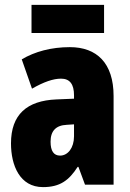

<svg xmlns="http://www.w3.org/2000/svg" viewBox="-20 -756 534 786"><path d="M406 -736H109V-621H406ZM266 -563C190 -563 123 -545 69 -513L111 -393C160 -421 198 -434 230 -434C266 -434 283 -411 283 -366V-352L211 -349C90 -344 25 -287 25 -169C25 -79 61 10 156 10C225 10 262 -17 298 -73H301L328 0H445V-363C445 -498 376 -563 266 -563ZM253 -245 283 -247V-198C283 -151 258 -119 226 -119C200 -119 187 -138 187 -176C187 -220 209 -243 253 -245Z"/></svg>

Font: Noto Sans Lao ExtraCondensed Black
Style: Regular
Weight: 900
Width: 2
Designer: Monotype Design Team
Foundry: Monotype Imaging Inc.
Version: Version 2.003